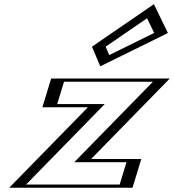

<svg xmlns="http://www.w3.org/2000/svg" viewBox="-20 -882 818 902"><path d="M754.3 -513 384.8 -135H618.8L577.5 0H46.5L416.1 -378H204.1L245.3 -513ZM434.5 -664 467 -587 747.2 -725 691.3 -840ZM721.6 -498H255.8L223.7 -393H448.8L79.2 -15H567.1L599.2 -120H352ZM454 -661.7 682.7 -818.4 725.9 -729.3 477.2 -606.8ZM721.6 -498 352 -120H599.2L567.1 -15H79.2L448.8 -393H223.7L255.8 -498ZM454 -661.7 477.2 -606.8 725.9 -729.3 682.7 -818.4ZM754.3 -513H245.3L204.1 -378H416.1L46.5 0H577.5L618.8 -135H384.8ZM434.5 -664 691.3 -840 747.2 -725 467 -587ZM698.4 -498 328.9 -120H574.2L542.1 -15H102.4L472 -393H248.7L280.8 -498ZM476.4 -662.9 670.9 -796.1 704.3 -727.3 493.1 -623.3ZM777.5 -513H220.3L179.1 -378H392.9L23.3 0H602.5L643.8 -135H408ZM412.1 -662.8 451 -570.4 768.8 -726.9 703.1 -862.3Z"/></svg>

Font: Hussar Outliner
Style: Obl
Weight: 700
Foundry: Cannot Into Space Fonts
Version: Version 0.92